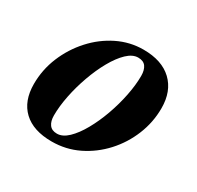

<svg xmlns="http://www.w3.org/2000/svg" viewBox="-112 -597 752 734"><g transform="rotate(30 264.0 -230.0)"><path d="M196 10Q114.5 10 71 -31Q27.5 -72 27.5 -147Q27.5 -210 51.5 -267.8Q75.5 -325.5 117 -371.2Q158.5 -417 212.2 -443.5Q266 -470 325.5 -470Q407 -470 451.8 -427.5Q496.5 -385 496.5 -310Q496.5 -248 473.2 -190.8Q450 -133.5 408.5 -88.2Q367 -43 312.8 -16.5Q258.5 10 196 10ZM198.5 -26Q223 -26 247.2 -49.2Q271.5 -72.5 293.2 -111.2Q315 -150 331.8 -196.8Q348.5 -243.5 358 -291Q367.5 -338.5 367.5 -378.5Q367.5 -404 357 -418.8Q346.5 -433.5 323 -433.5Q298.5 -433.5 274.2 -410.2Q250 -387 228.2 -348.2Q206.5 -309.5 189.8 -262.8Q173 -216 163.5 -168.5Q154 -121 154 -81Q154 -55.5 164.8 -40.8Q175.5 -26 198.5 -26Z"/></g></svg>

Font: Bodoni* 06pt
Style: Bold Italic
Weight: 700
Italic angle: -13°
Version: Version 2.3